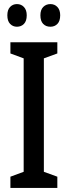

<svg xmlns="http://www.w3.org/2000/svg" viewBox="-20 -921 332 941"><path d="M261 0H31V-55L96 -79V-635L31 -659V-714H261V-659L195 -635V-79L261 -55ZM16 -846Q16 -873 29.5 -887Q43 -901 63 -901Q84 -901 97.5 -886.5Q111 -872 111 -846Q111 -818 97.5 -804Q84 -790 63 -790Q43 -790 29.5 -804Q16 -818 16 -846ZM178 -846Q178 -873 192 -887Q206 -901 227 -901Q248 -901 261.5 -886.5Q275 -872 275 -846Q275 -818 261.5 -804Q248 -790 227 -790Q205 -790 191.5 -804Q178 -818 178 -846Z"/></svg>

Font: Noto Sans Gujarati UI ExtraCondensed Medium
Style: Regular
Weight: 500
Width: 2
Designer: Jelle Bosma - Monotype Design Team, Universal Thirst
Foundry: Monotype Imaging Inc.
Version: Version 2.106; ttfautohint (v1.8.4.7-5d5b)